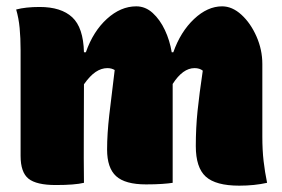

<svg xmlns="http://www.w3.org/2000/svg" viewBox="-20 -577 890 606"><path d="M245 0Q216 7 156 7Q95 7 70 -13Q45 -33 45 -85V-419Q45 -457 42 -488.5Q39 -520 31 -547Q61 -555 105 -555Q173 -555 208 -522.5Q243 -490 245 -412H251Q274 -478 317.5 -517.5Q361 -557 410 -557Q439 -557 462 -536Q485 -515 500.5 -482Q516 -449 522 -412H527Q550 -477 592.5 -517Q635 -557 681 -557Q713 -557 742 -530.5Q771 -504 789.5 -462Q808 -420 808 -375V-146Q808 -103 812 -68.5Q816 -34 823 0Q783 9 735 9Q661 9 629.5 -19.5Q598 -48 598 -116Q598 -173 603.5 -226.5Q609 -280 620 -354Q610 -362 594 -362Q557 -362 525 -312V0Q513 2 491.5 3.5Q470 5 441 5Q375 5 346.5 -21Q318 -47 318 -105Q318 -154 325 -215Q332 -276 342 -356Q332 -362 319 -362Q300 -362 282 -350Q264 -338 245 -311Q245 -233 244.5 -155.5Q244 -78 245 0Z"/></svg>

Font: Recursive Sn Csl St Blk
Style: Regular
Weight: 900
Version: Version 1.079;hotconv 1.0.112;makeotfexe 2.5.65598; ttfautoh